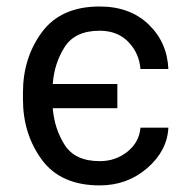

<svg xmlns="http://www.w3.org/2000/svg" viewBox="-20 -558 578 588"><path d="M495.6 -167Q492.2 -96.2 430.9 -43.2Q369.6 9.8 285.6 9.8Q166 9.8 108.2 -68.8Q50.3 -147.5 50.3 -253.9V-274.4Q50.3 -380.9 108.4 -459.5Q166.5 -538.1 285.2 -538.1Q377.9 -538.1 435.1 -483.2Q492.2 -428.2 495.6 -346.7H410.2Q406.2 -395.5 373 -429.7Q339.8 -463.9 285.2 -463.9Q209.5 -463.9 177.7 -413.6Q146 -363.3 141.6 -300.8H339.4V-226.6H141.6Q146.5 -164.1 178 -114.3Q209.5 -64.5 285.6 -64.5Q334 -64.5 370.1 -93.3Q406.2 -122.1 410.2 -167Z"/></svg>

Font: Roboto21382017
Style: Regular
Weight: 400
Designer: Christian Robertson
Foundry: Google
Version: Version 2.138; 2017